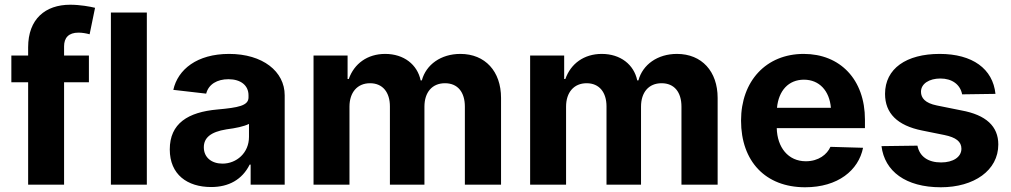

<svg xmlns="http://www.w3.org/2000/svg" viewBox="-20 -781 4277 812"><path d="M99 -581V-546H28V-433H99V0H251V-433H356V-546H251V-585C251 -621 270 -643 312 -643C327 -643 345 -640 359 -636L382 -748C362 -753 319 -761 277 -761C171 -761 99 -700 99 -581Z M601 -728H449V0H601Z M873 10C947 10 1004 -21 1036 -85H1040V0H1184V-378C1184 -479 1091 -553 949 -553C813 -553 732 -487 713 -401L852 -385C862 -425 899 -446 946 -446C998 -446 1031 -420 1031 -378V-369C1031 -334 988 -326 900 -318C775 -307 698 -259 698 -149C698 -43 772 10 873 10ZM842 -158C842 -197 869 -223 938 -234C977 -239 1011 -246 1033 -257V-202C1033 -134 980 -89 921 -89C875 -89 842 -115 842 -158Z M1306 0H1458V-330C1458 -390 1491 -429 1545 -429C1599 -429 1629 -390 1629 -331V0H1775V-330C1775 -390 1807 -429 1862 -429C1916 -429 1946 -391 1946 -330V0H2099V-367C2099 -479 2032 -553 1927 -553C1845 -553 1782 -508 1764 -441H1759C1745 -508 1688 -553 1609 -553C1534 -553 1478 -512 1455 -447H1450V-546H1306Z M2222 0H2374V-330C2374 -390 2407 -429 2461 -429C2515 -429 2545 -390 2545 -331V0H2691V-330C2691 -390 2723 -429 2778 -429C2832 -429 2862 -391 2862 -330V0H3015V-367C3015 -479 2948 -553 2843 -553C2761 -553 2698 -508 2680 -441H2675C2661 -508 2604 -553 2525 -553C2450 -553 2394 -512 2371 -447H2366V-546H2222Z M3385 11C3524 11 3611 -61 3630 -156L3492 -160C3478 -128 3442 -99 3388 -99C3313 -99 3267 -158 3265 -239H3638V-275C3638 -445 3533 -553 3379 -553C3220 -553 3114 -438 3114 -271C3114 -99 3217 11 3385 11ZM3266 -325C3273 -398 3315 -444 3380 -444C3445 -444 3488 -397 3494 -325Z M4049 -382 4190 -384C4179 -490 4093 -553 3954 -553C3813 -553 3723 -491 3723 -384C3723 -302 3775 -250 3880 -229L3974 -210C4023 -200 4046 -182 4046 -152C4046 -117 4011 -94 3960 -94C3905 -94 3869 -119 3860 -165L3708 -163C3721 -57 3810 11 3959 11C4099 11 4202 -60 4202 -170C4202 -247 4150 -295 4046 -314L3942 -335C3892 -345 3875 -367 3875 -393C3875 -427 3910 -449 3957 -449C4006 -449 4041 -424 4049 -382Z"/></svg>

Font: Wafeq
Style: Bold
Weight: 700
Designer: Rasmus Andersson & Azza Alameddine
Foundry: Google & TypeTogether
Version: Version 3.000;FEAKit 1.0